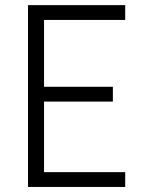

<svg xmlns="http://www.w3.org/2000/svg" viewBox="-20 -740 578 760"><path d="M90.8 -719.7H475.6V-661.1H154.3V-396.5H426.8V-337.9H154.3V-58.6H475.6V0H90.8Z"/></svg>

Font: Reddit Sans Fudge Light
Style: Regular
Weight: 300
Designer: Stephen Hutchings
Foundry: Reddit
Version: Version 1.013